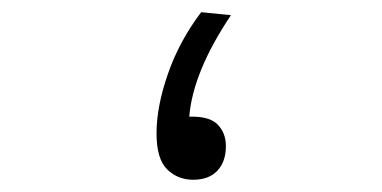

<svg xmlns="http://www.w3.org/2000/svg" viewBox="-20 -292 626 315"><path d="M296.9 2.9Q271.5 2.9 254.2 -14.2Q236.8 -31.2 236.8 -73.2Q236.8 -117.2 255.6 -171.1Q274.4 -225.1 310.1 -272L358.9 -267.1Q296.4 -173.8 290.5 -100.6Q323.7 -101.6 337.2 -87.6Q350.6 -73.7 350.6 -52.2Q350.6 -26.9 336.7 -12Q322.8 2.9 296.9 2.9Z"/></svg>

Font: CaskaydiaCove NFP Light
Style: Regular
Weight: 300
Designer: Aaron Bell
Foundry: Saja Typeworks
Version: Version 2111.001; VTT 6.35;Nerd Fonts 3.1.1